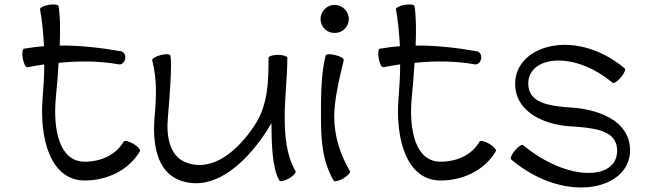

<svg xmlns="http://www.w3.org/2000/svg" viewBox="-20 -795 2917 868"><path d="M103 -491C129 -496 155 -500 180 -504C180 -454 177 -404 173 -355C157 -171 207 21 363 21C464 21 562 -25 613 -112C616 -118 603 -133 583 -145C562 -157 543 -161 539 -155C504 -93 434 -64 363 -64C247 -64 220 -211 232 -349C237 -399 242 -456 245 -511C336 -520 427 -520 518 -504C530 -502 543 -513 546 -529C549 -545 541 -560 528 -563C436 -579 343 -590 250 -589C253 -660 252 -724 245 -767C243 -775 223 -777 200 -773C177 -769 160 -760 161 -753C171 -698 176 -642 179 -586C149 -584 119 -580 89 -575C81 -574 79 -554 83 -531C87 -508 96 -490 103 -491Z M668 -522C690 -440 687 -354 679 -269C669 -151 686 -22 790 19C942 77 1085 -51 1182 -197C1191 -211 1199 -225 1207 -239C1208 -146 1210 -35 1243 21C1246 28 1266 23 1286 12C1306 0 1320 -15 1316 -21C1274 -95 1267 -182 1267 -267C1267 -355 1279 -444 1279 -533C1279 -541 1260 -547 1237 -547C1214 -547 1194 -541 1194 -533C1194 -428 1192 -321 1132 -230C1056 -114 941 -14 820 -61C746 -90 731 -181 739 -264C747 -358 759 -510 750 -544C748 -551 728 -552 706 -546C683 -540 666 -529 668 -522Z M1557 -709C1557 -726 1550 -742 1538 -754C1526 -766 1510 -773 1493 -773C1476 -773 1460 -766 1448 -754C1436 -742 1429 -726 1429 -709C1429 -692 1436 -676 1448 -664C1460 -652 1476 -646 1493 -646C1510 -646 1526 -652 1538 -664C1550 -676 1557 -692 1557 -709ZM1452 -544C1431 -458 1431 -360 1431 -267C1431 -167 1436 -68 1488 21C1492 28 1511 23 1532 12C1552 0 1565 -15 1562 -21C1518 -96 1491 -180 1491 -267C1491 -346 1514 -438 1534 -523C1536 -530 1519 -541 1496 -546C1473 -552 1454 -551 1452 -544Z M1712 -491C1738 -496 1764 -500 1789 -504C1789 -454 1786 -404 1782 -355C1766 -171 1816 21 1972 21C2073 21 2171 -25 2222 -112C2225 -118 2212 -133 2192 -145C2171 -157 2152 -161 2148 -155C2113 -93 2043 -64 1972 -64C1856 -64 1829 -211 1841 -349C1846 -399 1851 -456 1854 -511C1945 -520 2036 -520 2127 -504C2139 -502 2152 -513 2155 -529C2158 -545 2150 -560 2137 -563C2045 -579 1952 -590 1859 -589C1862 -660 1861 -724 1854 -767C1852 -775 1832 -777 1809 -773C1786 -769 1769 -760 1770 -753C1780 -698 1785 -642 1788 -586C1758 -584 1728 -580 1698 -575C1690 -574 1688 -554 1692 -531C1696 -508 1705 -490 1712 -491Z M2291 -74C2545 140 2852 58 2827 -137C2813 -252 2685 -301 2560 -309C2474 -315 2377 -326 2369 -404C2354 -540 2568 -573 2749 -421C2755 -416 2772 -427 2787 -445C2802 -463 2810 -481 2804 -486C2574 -679 2288 -585 2310 -396C2322 -287 2439 -232 2556 -224C2650 -218 2759 -211 2769 -129C2787 22 2550 32 2345 -139C2340 -144 2323 -133 2308 -115C2293 -97 2285 -79 2291 -74Z"/></svg>

Font: Nupuram Expanded Light
Style: Regular
Weight: 300
Width: 7
Designer: Santhosh Thottingal (santhosh.thottingal@gmail.com)
Foundry: SMC
Version: Version 1.000